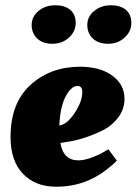

<svg xmlns="http://www.w3.org/2000/svg" viewBox="-20 -696 518 728"><path d="M20 -177Q20 -305 95.5 -374Q171 -443 284 -443Q359 -443 405.5 -409.5Q452 -376 452 -321Q452 -281 427 -249Q402 -217 366 -200Q294 -166 234 -158L209 -154Q220 -88 277 -88Q299 -88 327.5 -98.5Q356 -109 374 -120L391 -130L423 -87Q423 -87 412 -76Q406 -70 383.5 -52.5Q361 -35 336 -22Q272 12 193 12Q114 12 67 -37Q20 -86 20 -177ZM292 -347Q292 -370 274 -370Q250 -370 229 -330.5Q208 -291 205 -220Q234 -224 263 -267.5Q292 -311 292 -347ZM179 -530Q142 -530 121 -550Q100 -570 100 -601.5Q100 -633 126 -654.5Q152 -676 189 -676Q226 -676 246.5 -658.5Q267 -641 267 -609Q267 -577 241.5 -553.5Q216 -530 179 -530ZM390 -530Q353 -530 332 -550Q311 -570 311 -601.5Q311 -633 337 -654.5Q363 -676 400 -676Q437 -676 457.5 -658.5Q478 -641 478 -609Q478 -577 452.5 -553.5Q427 -530 390 -530Z"/></svg>

Font: Oleo Script
Style: Bold
Weight: 700
Designer: Soytutype
Foundry: Soytutype
Version: Version 1.002